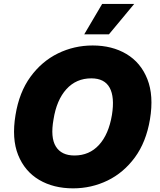

<svg xmlns="http://www.w3.org/2000/svg" viewBox="-20 -975 835 1004"><path d="M764.2 -350.9Q744.3 -232.2 685.4 -152Q626.4 -71.7 542.3 -30.9Q458.1 9.9 362.2 9.9Q259.9 9.9 184.7 -34.4Q109.4 -78.8 74.9 -164.4Q40.5 -250 61.1 -373.6Q80.3 -492.2 139.2 -573.2Q198.2 -654.1 283 -695.7Q367.9 -737.2 464.5 -737.2Q566.1 -737.2 641.2 -692.5Q716.3 -647.7 750.5 -561.4Q784.8 -475.1 764.2 -350.9ZM565.3 -373.6Q580.3 -467.3 553.4 -516.3Q526.6 -565.3 457.4 -565.3Q378.6 -565.3 327.2 -508.7Q275.9 -452.1 259.9 -350.9Q242.9 -256 272 -209Q301.1 -161.9 369.3 -161.9Q447.1 -161.9 497.7 -217.2Q548.3 -272.4 565.3 -373.6ZM420.5 -795.5 514.2 -954.5H681.8L549.7 -795.5Z"/></svg>

Font: Inter UI Black
Style: Italic
Weight: 900
Italic angle: -9.39999°
Designer: Rasmus Andersson
Foundry: rsms
Version: 3.2;8d6f07862